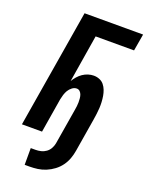

<svg xmlns="http://www.w3.org/2000/svg" viewBox="-173 -820 862 1122"><g transform="rotate(20 258.0 -259.0)"><path d="M156 217H126V113H156Q172 113 189 109Q206 105 220.5 94.5Q235 84 243.5 68.5Q252 53 255 37L292 -186Q294 -198 295.5 -210Q297 -222 297 -233.5Q297 -245 296 -257Q295 -269 291.5 -279.5Q288 -290 280 -298Q272 -306 260 -306Q245 -306 231.5 -295.5Q218 -285 210 -271.5Q202 -258 197.5 -243Q193 -228 190 -213L155 0H30L152 -735H516L498 -630H259L211 -335Q220 -350 232.5 -364.5Q245 -379 260.5 -389.5Q276 -400 293.5 -405.5Q311 -411 328 -411Q347 -411 364 -404Q381 -397 392 -383.5Q403 -370 409.5 -353Q416 -336 419 -318Q422 -300 423 -281.5Q424 -263 423 -244.5Q422 -226 419.5 -207Q417 -188 414 -169L380 37Q376 62 367 87Q358 112 342 134Q326 156 304 172.5Q282 189 257 199.5Q232 210 206.5 213.5Q181 217 156 217Z"/></g></svg>

Font: Iosevka SS04 Extrabold
Style: Italic
Weight: 800
Italic angle: -9°
Monospace: yes
Designer: Belleve Invis
Foundry: Belleve Invis
Version: Version 19.0.0; ttfautohint (v1.8.4)